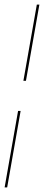

<svg xmlns="http://www.w3.org/2000/svg" viewBox="-40 -731 226 829"><path d="M-20 78 38 -252H49L-9 78ZM61 -382 119 -711H130L72 -382Z"/></svg>

Font: Anybody UltraExpanded Thin
Style: Italic
Weight: 100
Width: 9
Italic angle: -10°
Designer: Tyler Finck
Foundry: Etcetera Type Company
Version: Version 1.010; ttfautohint (v1.8.3) -l 8 -r 50 -G 200 -x 14 